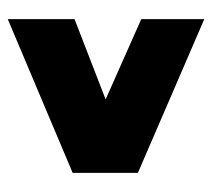

<svg xmlns="http://www.w3.org/2000/svg" viewBox="-46 -504 552 500"><g transform="rotate(-90 230.0 -254.0)"><path d="M29.8 -340.8 430.2 -509.8V-335.9L221.2 -254.9L430.2 -162.1V2L29.8 -170.9Z"/></g></svg>

Font: Wesal
Style: Regular
Weight: 900
Designer: Ahmed zaza
Foundry: Ahmed zaza
Version: Version 2.01